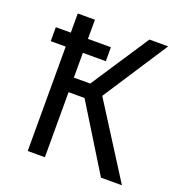

<svg xmlns="http://www.w3.org/2000/svg" viewBox="-125 -796 851 904"><g transform="rotate(20 300.0 -344.5)"><path d="M584 0H479L278 -326H198V0H112V-523H37V-593H112V-689H198V-593H313V-523H198V-399H280L471 -689H565L353 -364Z"/></g></svg>

Font: FiraDG Mono
Style: Regular
Weight: 400
Designer: Carrois Corporate & Edenspiekermann AG
Foundry: Carrois Corporate GbR & Edenspiekermann AG
Version: Version 3.206